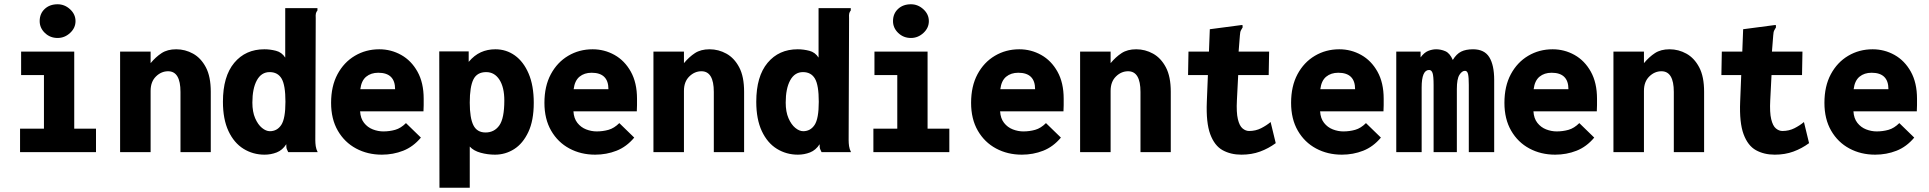

<svg xmlns="http://www.w3.org/2000/svg" viewBox="-20 -713 9040 900"><path d="M74 0V-110H186V-361H79V-471H328V-110H430V0ZM250 -535Q215 -535 190.5 -558.5Q166 -582 166 -614Q166 -649 189.5 -671Q213 -693 250 -693Q283 -693 308.5 -669.5Q334 -646 334 -614Q334 -582 308.5 -558.5Q283 -535 250 -535Z M543 0V-471H686V-417Q710 -446 737.5 -464Q765 -482 806 -482Q848 -482 885 -461.5Q922 -441 945 -397.5Q968 -354 968 -283V0H826V-282Q826 -379 768 -379Q736 -379 711 -354.5Q686 -330 686 -287V0Z M1220 12Q1166 12 1121.5 -15.5Q1077 -43 1051 -98.5Q1025 -154 1025 -236Q1025 -355 1078 -418.5Q1131 -482 1219 -482Q1246 -482 1273.5 -475Q1301 -468 1317 -443V-675H1468V-664Q1463 -658 1461 -651Q1459 -644 1460 -627L1458 -56Q1458 -42 1460 -28Q1462 -14 1469 0H1331Q1324 -14 1323 -18.5Q1322 -23 1322 -37Q1304 -9 1277 1.5Q1250 12 1220 12ZM1245 -98Q1279 -98 1298.5 -127.5Q1318 -157 1318 -236Q1318 -314 1300 -344.5Q1282 -375 1244 -375Q1205 -375 1184 -336.5Q1163 -298 1163 -232Q1163 -189 1176 -159Q1189 -129 1208 -113.5Q1227 -98 1245 -98Z M1770 12Q1703 12 1649 -17Q1595 -46 1563.5 -100.5Q1532 -155 1532 -231Q1532 -309 1562 -365Q1592 -421 1643.5 -451.5Q1695 -482 1758 -482Q1813 -482 1860.5 -455.5Q1908 -429 1937 -377Q1966 -325 1966 -250Q1966 -238 1966 -220Q1966 -202 1965 -191H1668Q1670 -158 1686.5 -137Q1703 -116 1727.5 -106.5Q1752 -97 1777 -97Q1806 -97 1832.5 -104.5Q1859 -112 1883 -136L1953 -68Q1917 -25 1870 -6.5Q1823 12 1770 12ZM1669 -295H1832Q1832 -372 1753 -372Q1719 -372 1696.5 -353.5Q1674 -335 1669 -295Z M2040 167 2039 -472H2177V-423Q2203 -454 2234 -468Q2265 -482 2302 -482Q2353 -482 2393.5 -453Q2434 -424 2458 -368Q2482 -312 2482 -231Q2482 -148 2456.5 -94Q2431 -40 2390 -14Q2349 12 2300 12Q2266 12 2233 3Q2200 -6 2182 -26V167ZM2256 -92Q2297 -92 2320.5 -125Q2344 -158 2344 -242Q2344 -304 2321 -339.5Q2298 -375 2259 -375Q2216 -375 2199 -340.5Q2182 -306 2182 -232Q2182 -160 2199 -126Q2216 -92 2256 -92Z M2770 12Q2703 12 2649 -17Q2595 -46 2563.5 -100.5Q2532 -155 2532 -231Q2532 -309 2562 -365Q2592 -421 2643.5 -451.5Q2695 -482 2758 -482Q2813 -482 2860.5 -455.5Q2908 -429 2937 -377Q2966 -325 2966 -250Q2966 -238 2966 -220Q2966 -202 2965 -191H2668Q2670 -158 2686.5 -137Q2703 -116 2727.5 -106.5Q2752 -97 2777 -97Q2806 -97 2832.5 -104.5Q2859 -112 2883 -136L2953 -68Q2917 -25 2870 -6.5Q2823 12 2770 12ZM2669 -295H2832Q2832 -372 2753 -372Q2719 -372 2696.5 -353.5Q2674 -335 2669 -295Z M3043 0V-471H3186V-417Q3210 -446 3237.5 -464Q3265 -482 3306 -482Q3348 -482 3385 -461.5Q3422 -441 3445 -397.5Q3468 -354 3468 -283V0H3326V-282Q3326 -379 3268 -379Q3236 -379 3211 -354.5Q3186 -330 3186 -287V0Z M3720 12Q3666 12 3621.5 -15.5Q3577 -43 3551 -98.5Q3525 -154 3525 -236Q3525 -355 3578 -418.5Q3631 -482 3719 -482Q3746 -482 3773.5 -475Q3801 -468 3817 -443V-675H3968V-664Q3963 -658 3961 -651Q3959 -644 3960 -627L3958 -56Q3958 -42 3960 -28Q3962 -14 3969 0H3831Q3824 -14 3823 -18.5Q3822 -23 3822 -37Q3804 -9 3777 1.5Q3750 12 3720 12ZM3745 -98Q3779 -98 3798.5 -127.5Q3818 -157 3818 -236Q3818 -314 3800 -344.5Q3782 -375 3744 -375Q3705 -375 3684 -336.5Q3663 -298 3663 -232Q3663 -189 3676 -159Q3689 -129 3708 -113.5Q3727 -98 3745 -98Z M4074 0V-110H4186V-361H4079V-471H4328V-110H4430V0ZM4250 -535Q4215 -535 4190.5 -558.5Q4166 -582 4166 -614Q4166 -649 4189.5 -671Q4213 -693 4250 -693Q4283 -693 4308.5 -669.5Q4334 -646 4334 -614Q4334 -582 4308.5 -558.5Q4283 -535 4250 -535Z M4770 12Q4703 12 4649 -17Q4595 -46 4563.5 -100.5Q4532 -155 4532 -231Q4532 -309 4562 -365Q4592 -421 4643.5 -451.5Q4695 -482 4758 -482Q4813 -482 4860.5 -455.5Q4908 -429 4937 -377Q4966 -325 4966 -250Q4966 -238 4966 -220Q4966 -202 4965 -191H4668Q4670 -158 4686.5 -137Q4703 -116 4727.5 -106.5Q4752 -97 4777 -97Q4806 -97 4832.5 -104.5Q4859 -112 4883 -136L4953 -68Q4917 -25 4870 -6.5Q4823 12 4770 12ZM4669 -295H4832Q4832 -372 4753 -372Q4719 -372 4696.5 -353.5Q4674 -335 4669 -295Z M5043 0V-471H5186V-417Q5210 -446 5237.5 -464Q5265 -482 5306 -482Q5348 -482 5385 -461.5Q5422 -441 5445 -397.5Q5468 -354 5468 -283V0H5326V-282Q5326 -379 5268 -379Q5236 -379 5211 -354.5Q5186 -330 5186 -287V0Z M5799 12Q5749 12 5711 -9Q5673 -30 5653 -84Q5633 -138 5637 -236L5642 -361H5549L5551 -471H5647L5651 -576L5795 -595L5804 -596L5805 -585Q5801 -578 5797 -571Q5793 -564 5792 -547L5786 -471H5929L5927 -361H5784L5778 -243Q5775 -186 5782.5 -154.5Q5790 -123 5804.5 -111Q5819 -99 5835 -99Q5866 -99 5891.5 -112Q5917 -125 5936 -141L5960 -42Q5926 -17 5886.5 -2.5Q5847 12 5799 12Z M6270 12Q6203 12 6149 -17Q6095 -46 6063.5 -100.5Q6032 -155 6032 -231Q6032 -309 6062 -365Q6092 -421 6143.5 -451.5Q6195 -482 6258 -482Q6313 -482 6360.5 -455.5Q6408 -429 6437 -377Q6466 -325 6466 -250Q6466 -238 6466 -220Q6466 -202 6465 -191H6168Q6170 -158 6186.5 -137Q6203 -116 6227.5 -106.5Q6252 -97 6277 -97Q6306 -97 6332.5 -104.5Q6359 -112 6383 -136L6453 -68Q6417 -25 6370 -6.5Q6323 12 6270 12ZM6169 -295H6332Q6332 -372 6253 -372Q6219 -372 6196.5 -353.5Q6174 -335 6169 -295Z M6525 0V-471H6639V-444Q6656 -467 6675 -474.5Q6694 -482 6712 -482Q6734 -482 6755 -473Q6776 -464 6790 -432Q6807 -460 6829 -471Q6851 -482 6885 -482Q6938 -482 6961 -445Q6984 -408 6984 -338V0H6865V-315Q6865 -350 6861.5 -365.5Q6858 -381 6847 -381Q6833 -381 6821 -362Q6809 -343 6809 -296V0H6700V-314Q6700 -357 6695 -371Q6690 -385 6679 -385Q6644 -385 6644 -303V0Z M7270 12Q7203 12 7149 -17Q7095 -46 7063.5 -100.5Q7032 -155 7032 -231Q7032 -309 7062 -365Q7092 -421 7143.5 -451.5Q7195 -482 7258 -482Q7313 -482 7360.5 -455.5Q7408 -429 7437 -377Q7466 -325 7466 -250Q7466 -238 7466 -220Q7466 -202 7465 -191H7168Q7170 -158 7186.5 -137Q7203 -116 7227.5 -106.5Q7252 -97 7277 -97Q7306 -97 7332.5 -104.5Q7359 -112 7383 -136L7453 -68Q7417 -25 7370 -6.5Q7323 12 7270 12ZM7169 -295H7332Q7332 -372 7253 -372Q7219 -372 7196.5 -353.5Q7174 -335 7169 -295Z M7543 0V-471H7686V-417Q7710 -446 7737.5 -464Q7765 -482 7806 -482Q7848 -482 7885 -461.5Q7922 -441 7945 -397.5Q7968 -354 7968 -283V0H7826V-282Q7826 -379 7768 -379Q7736 -379 7711 -354.5Q7686 -330 7686 -287V0Z M8299 12Q8249 12 8211 -9Q8173 -30 8153 -84Q8133 -138 8137 -236L8142 -361H8049L8051 -471H8147L8151 -576L8295 -595L8304 -596L8305 -585Q8301 -578 8297 -571Q8293 -564 8292 -547L8286 -471H8429L8427 -361H8284L8278 -243Q8275 -186 8282.5 -154.5Q8290 -123 8304.5 -111Q8319 -99 8335 -99Q8366 -99 8391.5 -112Q8417 -125 8436 -141L8460 -42Q8426 -17 8386.5 -2.5Q8347 12 8299 12Z M8770 12Q8703 12 8649 -17Q8595 -46 8563.5 -100.5Q8532 -155 8532 -231Q8532 -309 8562 -365Q8592 -421 8643.5 -451.5Q8695 -482 8758 -482Q8813 -482 8860.5 -455.5Q8908 -429 8937 -377Q8966 -325 8966 -250Q8966 -238 8966 -220Q8966 -202 8965 -191H8668Q8670 -158 8686.5 -137Q8703 -116 8727.5 -106.5Q8752 -97 8777 -97Q8806 -97 8832.5 -104.5Q8859 -112 8883 -136L8953 -68Q8917 -25 8870 -6.5Q8823 12 8770 12ZM8669 -295H8832Q8832 -372 8753 -372Q8719 -372 8696.5 -353.5Q8674 -335 8669 -295Z"/></svg>

Font: Inconsolata Black
Style: Regular
Weight: 900
Monospace: yes
Designer: Raph Levien, Cyreal, Brenton Simpson
Foundry: Raph Levien, Cyreal, Google
Version: Version 3.001; ttfautohint (v1.8.2.53-6de2)